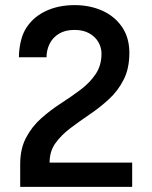

<svg xmlns="http://www.w3.org/2000/svg" viewBox="-20 -732 595 751"><path d="M59 -1V-90Q59 -150 82 -193.5Q105 -237 141 -269Q177 -301 218 -327.5Q259 -354 295 -381Q331 -408 354 -442Q377 -476 377 -522Q377 -546 365 -567Q353 -588 329.5 -601.5Q306 -615 271 -615Q235 -615 210.5 -600Q186 -585 174 -560.5Q162 -536 162 -508H54Q54 -535 60 -564Q66 -593 78 -615Q105 -662 155.5 -687Q206 -712 272 -712Q331 -712 379.5 -690.5Q428 -669 457 -627Q486 -585 486 -525Q486 -464 463.5 -420Q441 -376 405.5 -343.5Q370 -311 330 -284Q290 -257 254.5 -230Q219 -203 196.5 -171.5Q174 -140 174 -96H497V-1Z"/></svg>

Font: Inclusive Sans Medium
Style: Regular
Weight: 500
Designer: Olivia King
Foundry: Olivia King
Version: Version 2.004